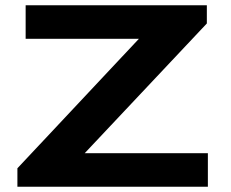

<svg xmlns="http://www.w3.org/2000/svg" viewBox="-20 -707 874 727"><path d="M45.9 0V-69.8L505.9 -560.1H77.1V-687H763.2V-618.2L300.8 -127H767.1V0Z"/></svg>

Font: Archivo Expanded SemiBold
Style: Regular
Weight: 600
Width: 7
Designer: Hector Gatti
Foundry: Omnibus-Type
Version: Version 2.001